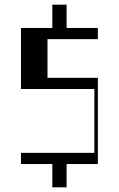

<svg xmlns="http://www.w3.org/2000/svg" viewBox="-20 -804 510 824"><path d="M70 -148H385V-422H70V-684H400V-636H183.8V-470H400V-100H70ZM204.6 -100H265.8V0H204.6ZM204.6 -784H265.8V-684H204.6Z"/></svg>

Font: Facade Sud
Style: Regular
Weight: 100
Designer: Éléonore Fines
Foundry: Velvetyne Type Foundry
Version: Version 1.001;Glyphs 3.2 (3202)